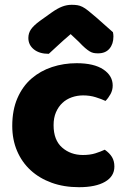

<svg xmlns="http://www.w3.org/2000/svg" viewBox="-20 -764 534 799"><path d="M326 -367Q301 -367 278.5 -359Q256 -351 239.5 -335.5Q223 -320 213 -297Q203 -274 203 -243Q203 -181 238.5 -150Q274 -119 325 -119Q355 -119 377 -126Q399 -133 416 -141Q436 -127 446 -110.5Q456 -94 456 -71Q456 -30 417 -7.5Q378 15 309 15Q246 15 195 -3.5Q144 -22 107.5 -55.5Q71 -89 51 -136Q31 -183 31 -240Q31 -306 52.5 -355.5Q74 -405 111 -437Q148 -469 196.5 -485Q245 -501 299 -501Q371 -501 410 -475Q449 -449 449 -408Q449 -389 440 -372.5Q431 -356 419 -344Q402 -352 378 -359.5Q354 -367 326 -367ZM274 -622Q240 -593 221 -575Q202 -557 183 -540Q144 -540 121 -558.5Q98 -577 98 -606Q98 -626 109 -642Q120 -658 146 -677L195 -712Q219 -729 238.5 -736.5Q258 -744 278 -744Q291 -744 301.5 -742.5Q312 -741 323 -735.5Q334 -730 347 -719.5Q360 -709 380 -692L450 -630Q451 -625 451.5 -621Q452 -617 452 -612Q452 -581 435.5 -561.5Q419 -542 388 -542Q378 -542 370 -543.5Q362 -545 353.5 -550Q345 -555 334 -564.5Q323 -574 308 -590Z"/></svg>

Font: Baloo Paaji
Style: Regular
Weight: 400
Designer: Shuchita Grover and Ek Type
Foundry: Ek Type
Version: Version 1.007;PS 1.000;hotconv 1.0.88;makeotf.lib2.5.647800